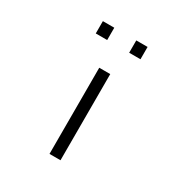

<svg xmlns="http://www.w3.org/2000/svg" viewBox="-147 -765 780 824"><g transform="rotate(30 243.0 -353.0)"><path d="M213.5 -476H268V-49H213.5ZM292.5 -657H348.5V-596H292.5ZM127 -657H183.5V-596H127Z"/></g></svg>

Font: 3270 Nerd Font Mono SemCond
Style: Regular
Weight: 400
Monospace: yes
Version: Version 3.0.1;Nerd Fonts 3.1.1